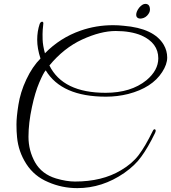

<svg xmlns="http://www.w3.org/2000/svg" viewBox="-20 -870 883 991"><path d="M730 -850Q754 -850 754 -820Q754 -805 739 -789Q731 -781 721.5 -777.5Q712 -774 703.5 -774Q695 -774 689 -779Q683 -784 683 -794Q683 -810 698 -830Q715 -850 730 -850ZM527 -371Q298 -371 216 -507Q204 -494 182.5 -443.5Q161 -393 145 -318Q127 -235 127 -164Q127 -93 161 -32Q196 29 269 51Q323 67 367 67Q507 67 604 9Q662 -25 696 -70Q730 -115 768 -193Q774 -206 780.5 -202Q787 -198 780 -183Q743 -107 709 -61Q678 -17 621 23Q508 101 379 101Q300 101 229 70Q157 40 116 -23.5Q75 -87 68 -162Q65 -190 65 -228Q65 -266 75 -329Q80 -361 90 -393.5Q100 -426 116 -460Q147 -526 189 -568Q172 -620 172 -664.5Q172 -709 185 -747Q190 -758 198 -758Q205 -757 203.5 -746.5Q202 -736 200.5 -716Q199 -696 200 -665.5Q201 -635 212 -595Q290 -675 396 -712Q476 -740 564 -740Q591 -740 618 -737Q775 -724 825 -639Q843 -608 843 -573Q843 -538 817 -498Q765 -417 642 -385Q586 -371 527 -371ZM235 -532Q305 -391 525 -391Q656 -391 736 -456Q797 -507 797 -569Q797 -648 710 -687Q655 -710 577 -710Q500 -710 404 -666Q309 -622 235 -532Z"/></svg>

Font: #9Slide05 Great Vibes
Style: Regular
Weight: 400
Designer: Robert E. Leuschke
Foundry: Robert E. Leuschke
Version: Version 1.001